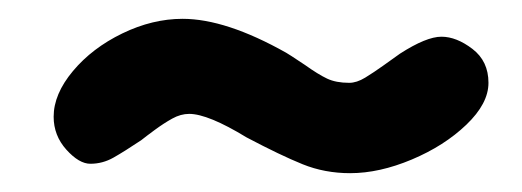

<svg xmlns="http://www.w3.org/2000/svg" viewBox="-20 -336 555 204"><path d="M499 -248Q499 -226 475.5 -203.5Q452 -181 417.5 -166.5Q383 -152 352 -152Q325 -152 301.5 -161.5Q278 -171 242 -190Q201 -215 181 -215Q172 -215 163 -210Q154 -205 144.5 -198Q135 -191 130 -187Q112 -175 100.5 -168.5Q89 -162 76 -162Q64 -162 50.5 -177Q37 -192 37 -212Q37 -236 57.5 -260.5Q78 -285 110 -300.5Q142 -316 174 -316Q220 -316 284 -280Q286 -279 304 -267Q318 -257 327.5 -252.5Q337 -248 351 -248Q359 -248 368 -253.5Q377 -259 387.5 -266.5Q398 -274 405 -279Q433 -297 449 -297Q465 -297 482 -284Q499 -271 499 -248Z"/></svg>

Font: Itim
Style: Regular
Weight: 400
Designer: Suppakit Chalermlarp
Version: Version 1.002g